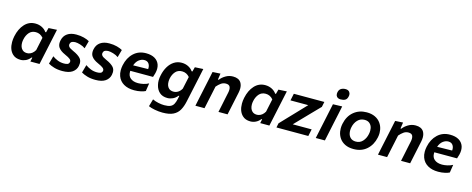

<svg xmlns="http://www.w3.org/2000/svg" viewBox="-40 -1559 6348 2582"><g transform="rotate(15 3134.5 -267.5)"><path d="M207.5 12.5Q137 12.5 96 -27.5Q37 -84 37 -190.5Q37 -229.5 46 -272.5Q68.5 -379.5 128.5 -445.2Q188.5 -511 277.5 -511Q328 -511 369.5 -490Q411 -469 434 -434.5H445L462 -498L578 -504.5L470 0H342.5L354.5 -56.5H344.5Q315.5 -20.5 280 -4Q244.5 12.5 207.5 12.5ZM268 -97Q279.5 -97 289.5 -99Q344.5 -110 378.5 -169L417 -350Q374.5 -400.5 312.5 -400.5Q255 -400.5 220.8 -361Q186.5 -321.5 174.5 -262.5Q169 -238 169 -215Q169 -153 203 -120.5Q227 -97 268 -97Z M790 12.5Q723.5 12.5 673.8 -2.5Q624 -17.5 591.5 -37.5L622.5 -148Q653.5 -125 694.8 -108Q736 -91 784.5 -91Q812.5 -91 832.2 -97.8Q852 -104.5 858.5 -128Q860 -133.5 860 -138.5Q860 -155 844.5 -169Q824.5 -187 766.5 -212.5Q701 -241.5 674.5 -280.5Q656.5 -306.5 656.5 -342.5Q656.5 -360.5 661 -381Q674.5 -444 722.5 -477.2Q770.5 -510.5 847 -510.5Q906 -510.5 953.5 -497.8Q1001 -485 1030.5 -467.5L1001 -361Q971 -383 929.2 -395.2Q887.5 -407.5 860 -407.5Q837.5 -407.5 816.8 -399.5Q796 -391.5 789.5 -364Q788 -358.5 788 -353Q788 -338.5 798 -326Q811.5 -308.5 862 -286Q935 -254.5 968.5 -216.5Q992 -189 992 -147.5Q992 -130.5 988 -111Q976.5 -55 928 -21.2Q879.5 12.5 790 12.5Z M1250 12.5Q1183.5 12.5 1133.8 -2.5Q1084 -17.5 1051.5 -37.5L1082.5 -148Q1113.5 -125 1154.8 -108Q1196 -91 1244.5 -91Q1272.5 -91 1292.2 -97.8Q1312 -104.5 1318.5 -128Q1320 -133.5 1320 -138.5Q1320 -155 1304.5 -169Q1284.5 -187 1226.5 -212.5Q1161 -241.5 1134.5 -280.5Q1116.5 -306.5 1116.5 -342.5Q1116.5 -360.5 1121 -381Q1134.5 -444 1182.5 -477.2Q1230.5 -510.5 1307 -510.5Q1366 -510.5 1413.5 -497.8Q1461 -485 1490.5 -467.5L1461 -361Q1431 -383 1389.2 -395.2Q1347.5 -407.5 1320 -407.5Q1297.5 -407.5 1276.8 -399.5Q1256 -391.5 1249.5 -364Q1248 -358.5 1248 -353Q1248 -338.5 1258 -326Q1271.5 -308.5 1322 -286Q1395 -254.5 1428.5 -216.5Q1452 -189 1452 -147.5Q1452 -130.5 1448 -111Q1436.5 -55 1388 -21.2Q1339.5 12.5 1250 12.5Z M1789 12.5Q1701.5 12.5 1642.5 -22.5Q1583.5 -57.5 1560 -121.5Q1546.5 -158 1546.5 -202Q1546.5 -235 1554 -272Q1576.5 -380.5 1645.8 -445.5Q1715 -510.5 1817.5 -510.5Q1893.5 -510.5 1941.2 -481.8Q1989 -453 2006.5 -402Q2015 -376 2015 -346Q2015 -317.5 2007 -284.5Q1999 -253.5 1989.5 -227H1673Q1672.5 -219 1672.5 -211.5Q1672.5 -157.5 1707 -127.5Q1746 -93.5 1815.5 -93.5Q1848.5 -93.5 1889 -102.5Q1929.5 -111.5 1962 -129.5L1945 -18.5Q1925 -7.5 1882.8 2.5Q1840.5 12.5 1789 12.5ZM1819.5 -416Q1781 -416 1745.8 -389.8Q1710.5 -363.5 1690.5 -308L1898.5 -311.5Q1899.5 -320 1899.5 -328Q1899.5 -360.5 1883 -385.5Q1862.5 -416 1819.5 -416Z M2236 204Q2183 204 2127.5 193.5Q2072 183 2038.5 167.5L2068 64.5Q2105 83 2150.5 92.2Q2196 101.5 2232.5 101.5Q2284.5 101.5 2315 89Q2345.5 76.5 2362 47.8Q2378.5 19 2388.5 -29L2397 -71.5H2387Q2358 -35.5 2321.5 -19Q2285 -2.5 2248 -2.5Q2178.5 -2.5 2136.8 -40.5Q2095 -78.5 2081.5 -140.5Q2074.5 -169.5 2074.5 -201Q2074.5 -236 2083 -273.5Q2097.5 -343.5 2129.5 -397Q2161.5 -450.5 2208.5 -480.8Q2255.5 -511 2314.5 -511Q2365 -511 2406.5 -490Q2448 -469 2471 -434.5H2482L2499 -498L2615 -504.5L2590 -386Q2550.5 -205 2512 -23.5Q2496.5 48.5 2467.5 99.2Q2438.5 150 2383.5 177Q2328.5 204 2236 204ZM2307 -106.5Q2338 -106.5 2367 -124Q2396 -141.5 2417 -178.5L2454 -350Q2411.5 -400.5 2349.5 -400.5Q2292 -400.5 2258.2 -362.5Q2224.5 -324.5 2212 -267.5Q2207 -243 2207 -220.5Q2207 -159 2241 -128.5Q2265 -106.5 2307 -106.5Z M2640 0Q2651.5 -53.5 2662 -105Q2673 -155.5 2686 -217L2696.5 -267Q2707.5 -318.5 2720 -377Q2732.5 -435.5 2745.5 -498L2854 -504.5L2841.5 -418.5H2852.5Q2880 -455 2926.8 -483Q2973.5 -511 3029.5 -511Q3110.5 -511 3142.5 -459Q3162.5 -426 3162.5 -379Q3162.5 -351 3155.5 -318Q3151 -297 3145.5 -271.5Q3140 -246 3134 -217Q3121 -155.5 3110.2 -104.8Q3099.5 -54 3088 0H2961Q2972.5 -54.5 2983 -104Q2993 -153.5 3005 -210.5L3020.5 -283.5Q3025.5 -307 3025.5 -326Q3025.5 -348.5 3018.5 -364.5Q3005.5 -394 2960 -394Q2922.5 -394 2892.5 -372.2Q2862.5 -350.5 2834.5 -318L2812 -211Q2799.5 -153.5 2789 -103.8Q2778.5 -54 2767 0Z M3407.5 12.5Q3337 12.5 3296 -27.5Q3237 -84 3237 -190.5Q3237 -229.5 3246 -272.5Q3268.5 -379.5 3328.5 -445.2Q3388.5 -511 3477.5 -511Q3528 -511 3569.5 -490Q3611 -469 3634 -434.5H3645L3662 -498L3778 -504.5L3670 0H3542.5L3554.5 -56.5H3544.5Q3515.5 -20.5 3480 -4Q3444.5 12.5 3407.5 12.5ZM3468 -97Q3479.5 -97 3489.5 -99Q3544.5 -110 3578.5 -169L3617 -350Q3574.5 -400.5 3512.5 -400.5Q3455 -400.5 3420.8 -361Q3386.5 -321.5 3374.5 -262.5Q3369 -238 3369 -215Q3369 -153 3403 -120.5Q3427 -97 3468 -97Z M3768.5 0 3781 -61Q3829.5 -112 3875.5 -160.5Q3921.5 -209 3962.5 -251.5L4104 -400.5H3856.5L3877 -498H4302L4287 -425.5Q4264.5 -402.5 4235 -372.2Q4205.5 -342 4174 -309.5Q4142.5 -276.5 4113.5 -247L3969 -97.5H4232.5L4212 0Z M4316 0Q4326 -48 4338 -104.5Q4349 -155 4362 -217L4372.5 -266.5Q4388 -339 4399 -392Q4410 -444.5 4421.5 -498L4549.5 -502Q4538 -446.5 4526.8 -393.5Q4515.5 -340.5 4499.5 -266.5L4489 -217Q4476 -155 4465.2 -104.5Q4454.5 -54 4443 0ZM4503.5 -587.5Q4467 -587.5 4449 -609.5Q4436 -624.5 4436 -648.5Q4436 -659 4438.5 -671Q4446.5 -707.5 4472.2 -723.2Q4498 -739 4534.5 -739Q4571.5 -739 4589.5 -715Q4602 -698 4602 -675.5Q4602 -666 4599.5 -655.5Q4591.5 -615.5 4566.2 -601.5Q4541 -587.5 4503.5 -587.5Z M4843.5 12.5Q4774 12.5 4725 -11.5Q4676 -35.5 4647.2 -76.5Q4618.5 -117.5 4610 -169Q4606.5 -191 4606.5 -213.5Q4606.5 -244 4613 -276Q4636 -387.5 4710.5 -449.2Q4785 -511 4890.5 -511Q4958 -511 5007 -487.5Q5056 -464 5085.2 -423.2Q5114.5 -382.5 5123.5 -331Q5127.5 -308.5 5127.5 -285.5Q5127.5 -255 5120.5 -223Q5098 -115.5 5025.5 -51.5Q4953 12.5 4843.5 12.5ZM4847.5 -92.5Q4906 -92.5 4943.2 -134.2Q4980.5 -176 4992.5 -235.5Q4998 -261 4998 -284.5Q4998 -303 4994.5 -320.5Q4986 -359 4959.5 -382.5Q4933 -406 4889 -406Q4831 -406 4792.2 -365.5Q4753.5 -325 4741 -263Q4736 -239.5 4736 -217.5Q4736 -197.5 4740 -179.5Q4748 -140.5 4775 -116.5Q4802 -92.5 4847.5 -92.5Z M5182 0Q5193.5 -53.5 5204 -105Q5215 -155.5 5228 -217L5238.5 -267Q5249.5 -318.5 5262 -377Q5274.5 -435.5 5287.5 -498L5396 -504.5L5383.5 -418.5H5394.5Q5422 -455 5468.8 -483Q5515.5 -511 5571.5 -511Q5652.5 -511 5684.5 -459Q5704.5 -426 5704.5 -379Q5704.5 -351 5697.5 -318Q5693 -297 5687.5 -271.5Q5682 -246 5676 -217Q5663 -155.5 5652.2 -104.8Q5641.5 -54 5630 0H5503Q5514.5 -54.5 5525 -104Q5535 -153.5 5547 -210.5L5562.5 -283.5Q5567.5 -307 5567.5 -326Q5567.5 -348.5 5560.5 -364.5Q5547.5 -394 5502 -394Q5464.5 -394 5434.5 -372.2Q5404.5 -350.5 5376.5 -318L5354 -211Q5341.5 -153.5 5331 -103.8Q5320.5 -54 5309 0Z M6021.5 12.5Q5934 12.5 5875 -22.5Q5816 -57.5 5792.5 -121.5Q5779 -158 5779 -202Q5779 -235 5786.5 -272Q5809 -380.5 5878.2 -445.5Q5947.5 -510.5 6050 -510.5Q6126 -510.5 6173.8 -481.8Q6221.5 -453 6239 -402Q6247.5 -376 6247.5 -346Q6247.5 -317.5 6239.5 -284.5Q6231.5 -253.5 6222 -227H5905.5Q5905 -219 5905 -211.5Q5905 -157.5 5939.5 -127.5Q5978.5 -93.5 6048 -93.5Q6081 -93.5 6121.5 -102.5Q6162 -111.5 6194.5 -129.5L6177.5 -18.5Q6157.5 -7.5 6115.2 2.5Q6073 12.5 6021.5 12.5ZM6052 -416Q6013.5 -416 5978.2 -389.8Q5943 -363.5 5923 -308L6131 -311.5Q6132 -320 6132 -328Q6132 -360.5 6115.5 -385.5Q6095 -416 6052 -416Z"/></g></svg>

Font: Heraclito SemiBold
Style: Italic
Weight: 600
Italic angle: -12°
Designer: Kostas Bartsokas (font) & Cristiano Sobral (main changes)
Foundry: Kostas Bartsokas (font) & Cristiano Sobral (main changes)
Version: Version 1.00;July 8, 2020;FontCreator 13.0.0.2655 64-bit